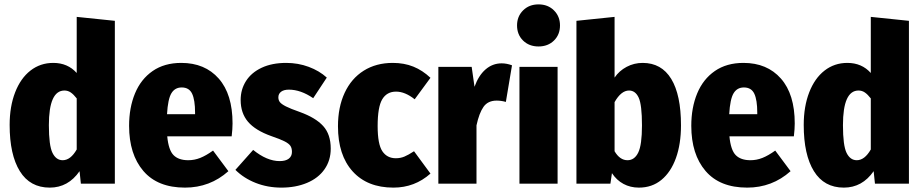

<svg xmlns="http://www.w3.org/2000/svg" viewBox="-20 -838 4210 876"><path d="M504 -743V0H349L343 -57Q291 18 207 18Q117 18 70.5 -57Q24 -132 24 -268Q24 -352 49 -416.5Q74 -481 119 -516Q164 -551 223 -551Q289 -551 330 -505V-761ZM330 -156V-389Q316 -407 303 -416Q290 -425 274 -425Q203 -425 203 -267Q203 -174 219.5 -140.5Q236 -107 266 -107Q302 -107 330 -156Z M1037 -216H743Q749 -153 772 -130Q795 -107 839 -107Q867 -107 893.5 -117.5Q920 -128 952 -151L1022 -57Q938 18 824 18Q699 18 634 -58Q569 -134 569 -264Q569 -347 596 -412Q623 -477 676.5 -514Q730 -551 807 -551Q915 -551 978 -479.5Q1041 -408 1041 -275Q1041 -250 1037 -216ZM870 -324Q870 -382 856.5 -410.5Q843 -439 809 -439Q778 -439 762 -412.5Q746 -386 742 -317H870Z M1471 -484 1409 -390Q1352 -429 1298 -429Q1275 -429 1262.5 -419.5Q1250 -410 1250 -394Q1250 -381 1257 -372Q1264 -363 1284.5 -352.5Q1305 -342 1348 -327Q1420 -301 1454.5 -263Q1489 -225 1489 -160Q1489 -106 1460.5 -65.5Q1432 -25 1380.5 -3.5Q1329 18 1264 18Q1201 18 1146.5 -3.5Q1092 -25 1054 -63L1135 -154Q1198 -103 1256 -103Q1283 -103 1297.5 -114Q1312 -125 1312 -145Q1312 -162 1305 -172.5Q1298 -183 1278.5 -193Q1259 -203 1218 -217Q1145 -243 1111.5 -282.5Q1078 -322 1078 -382Q1078 -430 1102.5 -468.5Q1127 -507 1174 -529Q1221 -551 1286 -551Q1340 -551 1388.5 -533Q1437 -515 1471 -484Z M1944 -483 1872 -385Q1828 -420 1787 -420Q1745 -420 1724 -385Q1703 -350 1703 -263Q1703 -180 1724.5 -148Q1746 -116 1786 -116Q1807 -116 1825 -123.5Q1843 -131 1869 -148L1944 -46Q1872 18 1775 18Q1656 18 1589 -56Q1522 -130 1522 -262Q1522 -349 1552.5 -414.5Q1583 -480 1639.5 -515.5Q1696 -551 1772 -551Q1824 -551 1866 -534Q1908 -517 1944 -483Z M2316 -540 2288 -373Q2267 -379 2246 -379Q2206 -379 2186 -350.5Q2166 -322 2154 -266V0H1980V-533H2132L2145 -442Q2163 -493 2195 -521Q2227 -549 2269 -549Q2292 -549 2316 -540Z M2524 -533V0H2350V-533ZM2535 -722Q2535 -680 2507.5 -653Q2480 -626 2437 -626Q2394 -626 2366.5 -653Q2339 -680 2339 -722Q2339 -763 2366.5 -790.5Q2394 -818 2437 -818Q2480 -818 2507.5 -790.5Q2535 -763 2535 -722Z M3087 -266Q3087 -181 3064 -117Q3041 -53 2998 -17.5Q2955 18 2895 18Q2856 18 2824.5 1Q2793 -16 2772 -48L2765 0H2610V-743L2784 -761V-484Q2805 -515 2839 -533Q2873 -551 2912 -551Q2998 -551 3042.5 -478Q3087 -405 3087 -266ZM2909 -266Q2909 -360 2894 -392.5Q2879 -425 2850 -425Q2814 -425 2784 -372V-148Q2808 -107 2843 -107Q2875 -107 2892 -142Q2909 -177 2909 -266Z M3602 -216H3308Q3314 -153 3337 -130Q3360 -107 3404 -107Q3432 -107 3458.5 -117.5Q3485 -128 3517 -151L3587 -57Q3503 18 3389 18Q3264 18 3199 -58Q3134 -134 3134 -264Q3134 -347 3161 -412Q3188 -477 3241.5 -514Q3295 -551 3372 -551Q3480 -551 3543 -479.5Q3606 -408 3606 -275Q3606 -250 3602 -216ZM3435 -324Q3435 -382 3421.5 -410.5Q3408 -439 3374 -439Q3343 -439 3327 -412.5Q3311 -386 3307 -317H3435Z M4127 -743V0H3972L3966 -57Q3914 18 3830 18Q3740 18 3693.5 -57Q3647 -132 3647 -268Q3647 -352 3672 -416.5Q3697 -481 3742 -516Q3787 -551 3846 -551Q3912 -551 3953 -505V-761ZM3953 -156V-389Q3939 -407 3926 -416Q3913 -425 3897 -425Q3826 -425 3826 -267Q3826 -174 3842.5 -140.5Q3859 -107 3889 -107Q3925 -107 3953 -156Z"/></svg>

Font: Fira Sans Condensed ExtraBold
Style: Regular
Weight: 800
Width: 3
Designer: Carrois Corporate & Edenspiekermann AG
Foundry: Carrois Corporate GbR & Edenspiekermann AG
Version: Version 4.203